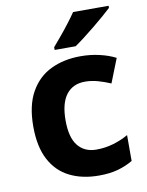

<svg xmlns="http://www.w3.org/2000/svg" viewBox="-87 -828 689 900"><g transform="rotate(-10 258.0 -378.0)"><path d="M311 10Q232 10 172.5 -19.5Q113 -49 80 -111Q47 -173 47 -270Q47 -370 83 -433.5Q119 -497 181 -526.5Q243 -556 322 -556Q369 -556 412 -546Q455 -536 488 -519L443 -405Q413 -418 382.5 -426.5Q352 -435 322 -435Q264 -435 232.5 -394Q201 -353 201 -271Q201 -190 232.5 -151Q264 -112 320 -112Q362 -112 401 -123.5Q440 -135 473 -154V-31Q441 -12 402.5 -1Q364 10 311 10ZM493 -756Q478 -742 455 -722Q432 -702 405 -680Q378 -658 352.5 -638.5Q327 -619 308 -606H208V-619Q224 -638 245.5 -663.5Q267 -689 288 -716.5Q309 -744 324 -766H493Z"/></g></svg>

Font: Noto Sans Khmer UI
Style: Bold
Weight: 700
Designer: Danh Hong and the Monotype Design Team
Foundry: Monotype Imaging Inc.
Version: Version 2.002; ttfautohint (v1.8.4.7-5d5b)